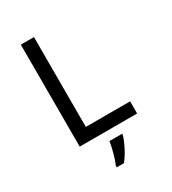

<svg xmlns="http://www.w3.org/2000/svg" viewBox="-221 -829 1042 1164"><g transform="rotate(-30 300.0 -246.5)"><path d="M114 -714H206V-85H516V0H114ZM246 209Q258 183 270.5 137.5Q283 92 287 61H376V68Q368 99 344.5 145Q321 191 296 221H246Z"/></g></svg>

Font: Noto Sans Mono UI
Style: Regular
Weight: 400
Monospace: yes
Designer: Monotype Design team
Foundry: Monotype Imaging Inc.
Version: Version 1.000